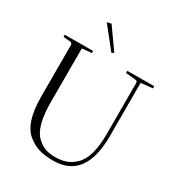

<svg xmlns="http://www.w3.org/2000/svg" viewBox="-208 -1036 1090 1175"><g transform="rotate(30 336.5 -448.5)"><path d="M220 -700Q220 -699 221 -685L153 -679V-301Q153 -127 214 -70Q243 -42 273 -31.5Q303 -21 343.5 -21Q384 -21 417 -32Q450 -43 481 -72Q547 -132 547 -301V-663Q545 -676 535 -677L463 -684Q462 -690 462 -699L652 -700Q652 -699 653 -685L570 -676V-300Q570 4 343 4Q288 4 246.5 -7.5Q205 -19 166 -50Q85 -113 85 -300V-666Q81 -678 73 -679L21 -684Q20 -690 20 -699ZM339 -754 323 -746 205 -894 235 -901Z"/></g></svg>

Font: Antic Didone
Style: Regular
Weight: 400
Designer: Santiago Orozco
Foundry: Santiago Orozco
Version: Version 2.000